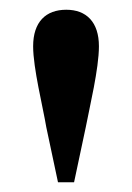

<svg xmlns="http://www.w3.org/2000/svg" viewBox="-20 -840 271 394"><path d="M116 -820C74 -820 48 -795 48 -745C48 -700 68 -621 75 -579L99 -466H132L156 -579C164 -621 183 -699 183 -745C183 -795 157 -820 116 -820Z"/></svg>

Font: Noto Serif CJK JP
Style: Bold
Weight: 700
Designer: Ryoko NISHIZUKA 西塚涼子 (kana & ideographs); Frank Grießhammer (Latin, Greek & Cyrillic); Wenlong ZHANG 张文龙 (bopomofo); San
Foundry: Adobe Systems Incorporated
Version: Version 1.000;PS 1;hotconv 16.6.53;makeotf.lib2.5.65590